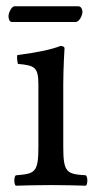

<svg xmlns="http://www.w3.org/2000/svg" viewBox="-20 -588 311 610"><path d="M181 -122V-321C181 -371 185 -435 185 -435C185 -439 180 -442 172 -442C144 -431 104 -422 35 -413C33 -407 35 -391 37 -385C92 -380 102 -374 102 -317V-122C102 -39 91 -36 30 -31C24 -25 24 -4 30 2C63 1 102 0 142 0C182 0 220 1 253 2C259 -4 259 -25 253 -31C192 -35 181 -39 181 -122ZM220 -518C232 -518 242 -539 242 -551C242 -557 238 -568 229 -568H26C17 -568 7 -548 7 -536C7 -529 10 -518 18 -518Z"/></svg>

Font: Libertinus Math
Style: Regular
Weight: 400
Designer: Philipp H. Poll, Khaled Hosny
Foundry: Caleb Maclennan
Version: Version 7.050;RELEASE